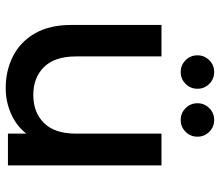

<svg xmlns="http://www.w3.org/2000/svg" viewBox="-70 -710 788 689"><g transform="rotate(90 324.5 -366.0)"><path d="M183 -244Q183 -168 221 -129.5Q259 -91 321 -91Q384 -91 422 -129.5Q460 -168 460 -244V-551H574V0H460V-66Q433 -31 389.5 -11.5Q346 8 297 8Q233 8 181.5 -18.5Q130 -45 100 -97.5Q70 -150 70 -227V-551H183ZM239 -620Q214 -620 196.5 -637.5Q179 -655 179 -680Q179 -705 196.5 -722.5Q214 -740 239 -740Q264 -740 281.5 -722.5Q299 -705 299 -680Q299 -655 281.5 -637.5Q264 -620 239 -620ZM411 -620Q386 -620 368.5 -637.5Q351 -655 351 -680Q351 -705 368.5 -722.5Q386 -740 411 -740Q436 -740 453.5 -722.5Q471 -705 471 -680Q471 -655 453.5 -637.5Q436 -620 411 -620Z"/></g></svg>

Font: Poppins Medium
Style: Regular
Weight: 500
Designer: Ninad Kale (Devanagari), Jonny Pinhorn (Latin)
Version: Version 5.002